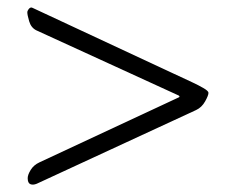

<svg xmlns="http://www.w3.org/2000/svg" viewBox="-20 -489 630 513"><path d="M78 2Q68 6 61 3Q54 0 54 -13Q54 -22 62 -35Q70 -48 85 -55L458 -229Q460 -230 459.5 -231.5Q459 -233 457 -234L77 -408Q63 -415 58 -432Q53 -449 53 -456Q53 -460 56.5 -464.5Q60 -469 64 -469Q65 -469 65.5 -468.5Q66 -468 67 -468L496 -268Q509 -262 523 -254Q537 -246 537 -241Q537 -234 528 -218Q519 -202 504 -195Z"/></svg>

Font: EB Garamond
Style: Italic
Weight: 400
Italic angle: -17.2°
Designer: Georg Duffner and Octavio Pardo
Foundry: Georg Duffner
Version: Version 1.001